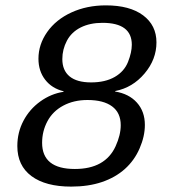

<svg xmlns="http://www.w3.org/2000/svg" viewBox="-20 -689 640 719"><path d="M246.6 9.8Q150.9 9.8 97.9 -29.5Q44.9 -68.8 44.9 -142.1Q44.9 -193.4 67.9 -236.8Q90.8 -280.3 130.9 -309.1Q170.9 -337.9 217.8 -345.2L218.3 -347.2Q174.3 -357.9 149.2 -390.4Q124 -422.9 124 -469.2Q124 -522.5 156.7 -569.1Q189.5 -615.7 247.3 -642.3Q305.2 -668.9 376.5 -668.9Q465.8 -668.9 515.9 -631.6Q565.9 -594.2 565.9 -530.3Q565.9 -466.3 521.2 -413.6Q476.6 -360.8 411.6 -348.1L411.1 -346.2Q462.9 -337.9 492.7 -304.7Q522.5 -271.5 522.5 -221.2Q522.5 -178.7 502.9 -133.5Q483.4 -88.4 447.8 -56.4Q412.1 -24.4 361.6 -7.3Q311 9.8 246.6 9.8ZM473.6 -521.5Q473.6 -603.5 363.8 -603.5Q316.9 -603.5 282.2 -586.2Q247.6 -568.8 230.5 -536.4Q213.4 -503.9 213.4 -467.8Q213.4 -425.3 240.7 -402.8Q268.1 -380.4 321.3 -380.4Q374 -380.4 409.7 -400.9Q445.3 -421.4 459.5 -457.3Q473.6 -493.2 473.6 -521.5ZM432.1 -220.2Q432.1 -266.6 399.9 -290.5Q367.7 -314.5 307.6 -314.5Q256.3 -314.5 217 -293.5Q177.7 -272.5 157.7 -235.1Q137.7 -197.8 137.7 -154.3Q137.7 -56.2 260.3 -56.2Q317.4 -56.2 355.5 -77.6Q393.6 -99.1 412.8 -141.1Q432.1 -183.1 432.1 -220.2Z"/></svg>

Font: Cousine
Style: Italic
Weight: 400
Italic angle: -12°
Monospace: yes
Designer: Steve Matteson
Foundry: Monotype Imaging Inc.
Version: Version 1.21